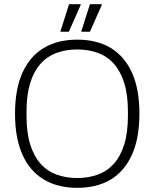

<svg xmlns="http://www.w3.org/2000/svg" viewBox="-20 -888 740 920"><path d="M350 12Q256 12 189.5 -28Q123 -68 87.5 -147Q52 -226 52 -343Q52 -461 87.5 -539.5Q123 -618 189.5 -658Q256 -698 350 -698Q445 -698 511 -658Q577 -618 612.5 -539.5Q648 -461 648 -343Q648 -226 612.5 -147Q577 -68 511 -28Q445 12 350 12ZM350 -35Q404 -35 449 -51.5Q494 -68 526 -104Q558 -140 575.5 -196.5Q593 -253 593 -334V-353Q593 -433 575.5 -489.5Q558 -546 526 -582Q494 -618 449 -634.5Q404 -651 350 -651Q296 -651 251 -634.5Q206 -618 174 -582Q142 -546 124.5 -489.5Q107 -433 107 -353V-334Q107 -253 124.5 -196.5Q142 -140 174 -104Q206 -68 251 -51.5Q296 -35 350 -35ZM369 -736 411 -868H467L468 -865L411 -736ZM269 -736 311 -868H366L367 -865L310 -736Z"/></svg>

Font: Archivo SemiCondensed Thin
Style: Regular
Weight: 250
Width: 4
Designer: Hector Gatti
Foundry: Omnibus-Type
Version: Version 2.001